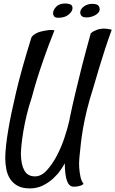

<svg xmlns="http://www.w3.org/2000/svg" viewBox="-20 -887 654 1090"><path d="M9.8 8.8Q10.7 -54.7 27.3 -151.4Q41 -234.4 71.3 -363.3Q101.6 -492.2 158.2 -673.8Q163.1 -683.6 173.3 -690.4Q183.6 -697.3 194.3 -702.1Q206.1 -707 220.7 -710Q234.4 -712.9 247.1 -714.8Q257.8 -716.8 269.5 -716.8Q281.2 -716.8 289.1 -714.8Q254.9 -628.9 230.5 -559.1Q206.1 -489.3 190.4 -438.5Q171.9 -378.9 160.2 -333Q143.6 -284.2 131.8 -235.4Q120.1 -186.5 112.8 -143.1Q105.5 -99.6 102.1 -65.4Q98.6 -31.2 98.6 -11.7Q99.6 46.9 118.2 80.6Q136.7 114.3 178.7 114.3Q213.9 114.3 244.6 81.1Q275.4 47.9 301.3 -0.5Q327.1 -48.8 345.7 -104.5Q364.3 -160.2 374 -204.1Q376 -211.9 377.9 -225.6Q390.6 -286.1 408.2 -360.4Q422.9 -423.8 444.8 -509.8Q466.8 -595.7 495.1 -697.3Q502.9 -705.1 512.7 -710Q522.5 -714.8 530.3 -717.8Q540 -721.7 549.8 -722.7Q559.6 -724.6 570.3 -724.6Q579.1 -724.6 590.8 -723.1Q602.5 -721.7 614.3 -717.8Q594.7 -665 576.2 -607.9Q557.6 -550.8 543 -502Q525.4 -445.3 509.8 -389.6Q487.3 -319.3 473.6 -263.2Q460 -207 451.7 -159.7Q443.4 -112.3 439 -71.8Q434.6 -31.2 430.7 7.8Q427.7 39.1 429.7 66.4Q431.6 90.8 436.5 115.2Q441.4 139.6 454.1 156.2Q449.2 163.1 440.4 166Q431.6 168.9 421.9 170.9Q411.1 172.9 398.4 172.9Q373 172.9 360.8 141.1Q348.6 109.4 347.7 40Q339.8 55.7 323.2 79.6Q306.6 103.5 281.7 126.5Q256.8 149.4 223.6 166Q190.4 182.6 149.4 182.6Q108.4 182.6 81.5 168.5Q54.7 154.3 38.6 130.4Q22.5 106.4 16.1 74.7Q9.8 43 9.8 8.8ZM472.7 -788.1Q452.1 -788.1 443.8 -795.9Q435.5 -803.7 435.5 -817.4Q435.5 -826.2 441.4 -835Q447.3 -843.8 456.5 -850.6Q465.8 -857.4 478 -861.3Q490.2 -865.2 502.9 -865.2Q527.3 -865.2 536.6 -856.9Q545.9 -848.6 545.9 -835Q545.9 -824.2 538.6 -815.4Q531.2 -806.6 520.5 -800.8Q509.8 -794.9 497.1 -791.5Q484.4 -788.1 472.7 -788.1ZM391.6 -840.8Q391.6 -822.3 369.6 -804.2Q347.7 -786.1 311.5 -786.1Q293 -786.1 287.1 -794.4Q281.2 -802.7 281.2 -811.5Q281.2 -830.1 298.8 -848.6Q316.4 -867.2 350.6 -867.2Q366.2 -867.2 378.9 -862.3Q391.6 -857.4 391.6 -840.8Z"/></svg>

Font: Satisfy
Style: Regular
Weight: 400
Designer: Font Diner, Inc
Foundry: Font Diner, Inc
Version: Version 1.000